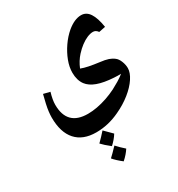

<svg xmlns="http://www.w3.org/2000/svg" viewBox="-200 -649 1037 1120"><g transform="rotate(-30 318.0 -88.5)"><path d="M251 117Q162 117 115 64.5Q68 12 68 -88Q68 -105 70.5 -126.5Q73 -148 79 -175Q85 -202 93 -233L137 -222Q123 -175 123 -142Q123 -72 158 -36.5Q193 -1 263 -1Q293 -1 325.5 -7Q358 -13 392 -24.5Q426 -36 458 -52Q481 -64 503.5 -77.5Q526 -91 546 -107Q534 -107 522.5 -107Q511 -107 500 -108Q433 -112 390.5 -127.5Q348 -143 327 -171Q303 -204 303 -254Q303 -292 318.5 -333Q334 -374 360.5 -412.5Q387 -451 420 -479Q470 -520 514 -520Q549 -520 570.5 -487.5Q592 -455 602 -391L558 -382Q551 -392 543 -396.5Q535 -401 526 -401Q508 -401 486.5 -392Q465 -383 443 -366.5Q421 -350 400 -327Q371 -295 354 -253Q374 -245 403.5 -239Q433 -233 472 -228Q507 -224 527.5 -217Q548 -210 563 -198Q578 -187 587.5 -163Q597 -139 597 -116Q597 -86 573 -49.5Q549 -13 506.5 21Q464 55 410 80Q332 117 251 117ZM289 232Q270 217 256 204.5Q242 192 233 182Q247 168 260.5 154Q274 140 287 125Q297 136 337 175Q328 190 315.5 204.5Q303 219 289 232ZM304 343Q286 329 272 316Q258 303 248 291Q257 283 270.5 269.5Q284 256 303 236Q314 248 326.5 260.5Q339 273 354 286Q345 300 332.5 314.5Q320 329 304 343Z"/></g></svg>

Font: Noto Naskh Arabic UI
Style: Regular
Weight: 400
Designer: Monotype Design Team, David Williams, Mohamad Dakak and Nizar Qandah
Foundry: Monotype Imaging Inc.
Version: Version 2.014